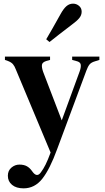

<svg xmlns="http://www.w3.org/2000/svg" viewBox="-20 -790 576 1051"><path d="M109 241Q69 241 46 222Q23 203 23 172Q23 144 42.5 127.5Q62 111 86 111Q111 111 127 120Q143 129 155 146L161 154Q184 182 204 153Q217 136 229.5 111Q242 86 257 45L67 -409Q60 -428 51 -438.5Q42 -449 24 -456L7 -462V-480H254V-462L233 -456Q211 -449 209.5 -434.5Q208 -420 216 -397L318 -131L416 -399Q424 -421 422 -436Q420 -451 397 -456L375 -462V-480H524V-462L502 -455Q480 -449 470.5 -437.5Q461 -426 453 -404L293 26Q253 136 211.5 188.5Q170 241 109 241ZM233 -575Q249 -603 267.5 -634.5Q286 -666 311 -712Q328 -743 344 -756.5Q360 -770 380 -770Q398 -770 412.5 -758Q427 -746 427 -726Q427 -707 414 -691Q401 -675 372 -654Q332 -623 303 -601Q274 -579 251 -560Z"/></svg>

Font: DM Serif Text
Style: Regular
Weight: 400
Designer: Colophon Foundry, Frank Grießhammer
Foundry: Colophon Foundry
Version: Version 5.200; ttfautohint (v1.8.3)